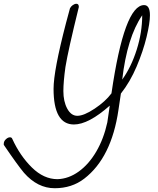

<svg xmlns="http://www.w3.org/2000/svg" viewBox="-93 -987 839 1018"><path d="M34 -71Q-1 -113 -73 -219V-225Q-73 -238 -62 -248.5Q-51 -259 -40 -259Q-31 -259 -28 -251Q13 -161 76 -99Q139 -37 212 -37Q271 -39 324.5 -77.5Q378 -116 417.5 -183.5Q457 -251 476 -338Q488 -421 489 -427Q376 -327 299 -327Q191 -327 191 -516Q191 -612 257 -865L278 -943Q283 -953 293 -960Q303 -967 312 -967Q325 -967 325 -950Q268 -719 254 -632Q243 -553 243 -504Q243 -449 263.5 -411Q284 -373 317 -373Q352 -373 409 -411Q466 -449 498 -492Q566 -960 671 -960Q702 -960 702 -906Q702 -865 684 -790.5Q666 -716 631.5 -634.5Q597 -553 548 -491L535 -404Q498 -151 354 -40Q288 11 197 11Q106 11 34 -71ZM661 -906Q581 -789 555 -565Q603 -632 632 -724Q661 -816 661 -906Z"/></svg>

Font: Bad Script
Style: Regular
Weight: 400
Italic angle: -10°
Designer: Roman Shchyukin (Gaslight Type Foundry), Cyreal (Charset Expansion)
Foundry: Gaslight
Version: Version 2.000